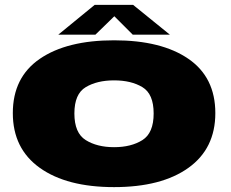

<svg xmlns="http://www.w3.org/2000/svg" viewBox="-20 -762 944 786"><path d="M447 4Q641 4 751.2 -74.8Q861.5 -153.5 861.5 -299Q861.5 -445.5 751.2 -521.2Q641 -597 447 -597Q253.5 -597 143 -521.2Q32.5 -445.5 32.5 -299Q32.5 -153.5 143 -74.8Q253.5 4 447 4ZM447 -159.5Q377.5 -159.5 331 -188.5Q284.5 -217.5 284.5 -297.5Q284.5 -377.5 331 -405.2Q377.5 -433 447 -433Q517 -433 563 -405.2Q609 -377.5 609 -297.5Q609 -217.5 563 -188.5Q517 -159.5 447 -159.5ZM218.5 -620H370.5L448 -695.5L523.5 -620H675.5L525 -742H367.5Z"/></svg>

Font: Anybody Expanded Black
Style: Regular
Weight: 900
Width: 7
Designer: Tyler Finck
Foundry: Etcetera Type Company
Version: Version 1.113;gftools[0.9.25]